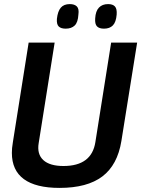

<svg xmlns="http://www.w3.org/2000/svg" viewBox="-20 -908 690 938"><path d="M271 10Q155 10 96.5 -33Q38 -76 38 -161Q38 -173 39 -184.5Q40 -196 43 -214L120 -700H247L169 -209Q160 -155 191.5 -126Q223 -97 290 -97Q428 -97 446 -214L523 -700H650L573 -219Q554 -102 480 -46Q406 10 271 10ZM488 -768Q465 -768 454 -779Q443 -790 445 -818Q447 -854 463.5 -871Q480 -888 508 -888Q531 -888 541.5 -876.5Q552 -865 550 -837Q547 -800 531.5 -784Q516 -768 488 -768ZM301 -768Q278 -768 267 -778.5Q256 -789 258 -816Q262 -853 277 -870.5Q292 -888 321 -888Q344 -888 355.5 -876.5Q367 -865 363 -837Q361 -799 345 -783.5Q329 -768 301 -768Z"/></svg>

Font: Georama ExtraCondensed Thin SemiBold
Style: Italic
Weight: 600
Italic angle: -9°
Version: Version 1.001